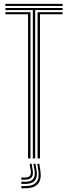

<svg xmlns="http://www.w3.org/2000/svg" viewBox="-20 -820 352 994"><path d="M8 -789.2V-800H304V-789.2ZM150 0V-767.8H8V-778.5H304V-767.8H162.2V0ZM125.2 0V-746.2H8V-757H137.8V0ZM174.5 0V-757H304V-746.2H187V0ZM173 28H183.5L189 63Q203.2 154.5 111.5 154.5H90.5V143.2H111.5Q191 143.2 178.5 63ZM133.5 28H143.8L149.2 61.2Q157.8 110 111.5 110H90.5V99H111.5Q145.2 99 139 61.2ZM153 28H163.5L169.2 62.2Q180.8 132.2 111.5 132.2H90.5V121H111.5Q168.2 121 158.8 62.2Z"/></svg>

Font: Big Shoulders Inline Text Light
Style: Regular
Weight: 300
Designer: Patric King
Foundry: XO Type Co
Version: Version 1.000